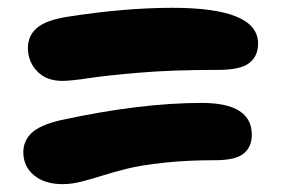

<svg xmlns="http://www.w3.org/2000/svg" viewBox="-20 -568 740 494"><path d="M140.1 -359.9Q99.1 -359.9 75.4 -384.8Q51.8 -409.7 51.8 -444.8Q51.8 -476.1 75 -496.1Q98.1 -516.1 153.8 -524.9Q300.8 -547.9 423.8 -547.9Q644 -547.9 644 -456.1Q644 -423.3 621.3 -405.8Q598.6 -388.2 542 -388.2Q424.8 -388.2 339.6 -381.1Q254.4 -374 208.5 -366.9Q162.6 -359.9 140.1 -359.9ZM141.1 -94.2Q95.2 -94.2 67.6 -116.9Q40 -139.6 40 -176.8Q40 -205.1 61 -225.6Q82 -246.1 136.2 -258.8Q340.3 -303.2 499 -303.2Q627.9 -303.2 627.9 -221.2Q627.9 -189.9 606.9 -172.9Q585.9 -155.8 534.2 -155.8Q461.4 -155.8 402.3 -149.4Q343.3 -143.1 307.1 -134Q271 -125 242.7 -116Q214.4 -106.9 189.2 -100.6Q164.1 -94.2 141.1 -94.2Z"/></svg>

Font: Shantell Sans Irregular Bouncy
Style: Regular
Weight: 800
Designer: Stephen Nixon, Anya Danilova, Shantell Martin
Foundry: Arrow Type
Version: Version 1.006;[9816181b4]